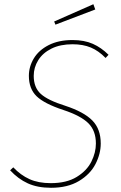

<svg xmlns="http://www.w3.org/2000/svg" viewBox="-20 -881 576 911"><path d="M495 -621 481 -606Q448 -640 411 -655.5Q374 -671 324 -671Q266 -671 224.5 -650.5Q183 -630 161.5 -595.5Q140 -561 140 -521Q140 -466 173.5 -435.5Q207 -405 290 -379Q378 -350 418 -309.5Q458 -269 458 -200Q458 -151 433 -102.5Q408 -54 354.5 -22Q301 10 222 10Q158 10 112 -11Q66 -32 28 -73L43 -87Q78 -50 120 -31Q162 -12 221 -12Q296 -12 344 -41.5Q392 -71 413.5 -114Q435 -157 435 -200Q435 -261 399 -296.5Q363 -332 281 -359Q190 -389 153.5 -424.5Q117 -460 117 -521Q117 -565 140.5 -604Q164 -643 211 -667Q258 -691 324 -691Q380 -691 420.5 -673Q461 -655 495 -621ZM423 -861 432 -836 243 -764 237 -779Z"/></svg>

Font: Fira Sans Thin
Style: Italic
Weight: 250
Italic angle: -8°
Designer: Carrois Corporate & Edenspiekermann AG
Foundry: Carrois Corporate GbR & Edenspiekermann AG
Version: Version 4.203